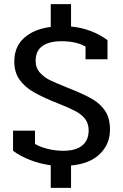

<svg xmlns="http://www.w3.org/2000/svg" viewBox="-20 -787 594 927"><path d="M225 11Q173 4 125.5 -14.5Q78 -33 43 -59V-156H149V-92Q174 -77 211 -68Q248 -59 286 -59Q346 -59 377 -84.5Q408 -110 408 -157Q408 -190 391.5 -212Q375 -234 345 -250Q315 -266 262 -287Q188 -316 143 -342Q98 -368 73.5 -403.5Q49 -439 49 -490Q49 -562 97 -604.5Q145 -647 225 -657V-767H323V-659Q375 -654 420 -636.5Q465 -619 499 -593V-501H393V-562Q349 -588 276 -588Q218 -588 185 -565Q152 -542 152 -493Q152 -459 173 -436Q194 -413 221 -400Q248 -387 305 -364Q381 -334 422 -311Q463 -288 487 -252.5Q511 -217 511 -161Q511 -91 462 -43.5Q413 4 323 12V120H225Z"/></svg>

Font: Pridi
Style: Regular
Weight: 400
Designer: Katatrad Team
Foundry: CadsonDemak
Version: Version 1.001